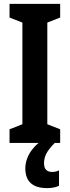

<svg xmlns="http://www.w3.org/2000/svg" viewBox="-20 -734 359 986"><path d="M283 220V141Q268 149 248 149Q206 149 206 104Q206 80 217 57Q228 34 261 0H289V-70L223 -96V-618L289 -644V-714H29V-644L95 -618V-96L29 -70V0H178Q142 31 126 64.5Q110 98 110 130Q110 232 222 232Q259 232 283 220Z"/></svg>

Font: Noto Sans UI Condensed
Style: Bold
Weight: 700
Width: 3
Designer: Monotype Design Team
Foundry: Monotype Imaging Inc.
Version: 1.001